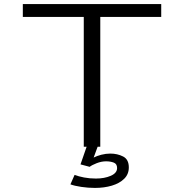

<svg xmlns="http://www.w3.org/2000/svg" viewBox="-20 -720 915 942"><path d="M391 0V-637H92V-700H771V-637H472V0ZM446 202Q412.5 202 379 197Q345.5 192 325.5 184.5L346 138Q365 145.5 392.5 150.8Q420 156 450.5 156Q492.5 156 523.5 142.5Q554.5 129 554.5 104.5Q554.5 84 538.2 77.8Q522 71.5 500.5 71.5Q477.5 71.5 454 80.8Q430.5 90 420 98.5L375 86.5L405 0H459L439.5 53Q455 45 477.2 39.2Q499.5 33.5 521 33.5Q556 33.5 584 47.8Q612 62 612 101.5Q612 135 589.2 157.2Q566.5 179.5 528.8 190.8Q491 202 446 202Z"/></svg>

Font: Trispace SemiExpanded Light
Style: Regular
Weight: 300
Width: 6
Designer: Tyler Finck
Foundry: Etcetera Type Company
Version: Version 1.210; ttfautohint (v1.8.3)